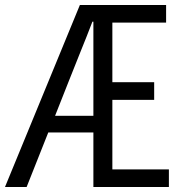

<svg xmlns="http://www.w3.org/2000/svg" viewBox="-21 -751 708 771"><path d="M200.2 -286.1H354V-664.1H350.1Q326.7 -603 302.2 -543Q277.8 -482.9 253.9 -421.9ZM430.2 -70.8H657.2V0H354V-219.2H172.9L85.9 0H-1L299.8 -731H646V-660.2H430.2V-420.9H598.1V-350.1H430.2Z"/></svg>

Font: Shanggu Mono N
Style: Regular
Weight: 350
Designer: GuiWonder
Version: Version 1.021